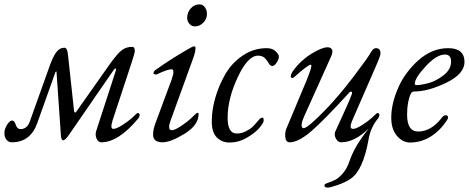

<svg xmlns="http://www.w3.org/2000/svg" viewBox="-30 -633 2132 873"><path d="M221 -302 140 -75Q109 14 24 14Q9 14 -0.5 2.5Q-10 -9 -10 -28Q-10 -46 2 -65.5Q14 -85 26 -85Q35 -85 42 -65Q48 -46 63 -46Q94 -46 106 -82L194 -328Q210 -374 225.5 -395Q241 -416 263 -416Q276 -416 279 -385L307 -126Q308 -122 311 -121.5Q314 -121 316 -124L469 -341Q504 -390 524 -405Q544 -420 571 -420Q583 -420 583 -401Q583 -392 569 -350L482 -86Q470 -47 485 -47Q499 -47 525 -63.5Q551 -80 567.5 -94.5Q584 -109 593 -118Q594 -119 596 -119Q605 -119 605 -110Q605 -104 600 -96Q509 14 431 14Q416 14 409 -3Q402 -20 407 -36L495 -307Q500 -322 495 -322Q492 -322 487 -315L285 -22Q267 5 257 5Q249 5 247 -16L227 -305Q227 -310 224 -307Q222 -306 221 -302Z M877 -613Q892 -613 901.5 -600Q911 -587 911 -570Q911 -547 894.5 -530Q878 -513 856 -513Q841 -513 831 -525Q821 -537 821 -552Q821 -576 837 -594.5Q853 -613 877 -613ZM678 -76 750 -270Q767 -318 750 -318Q732 -318 683 -295Q680 -293 674 -295Q668 -297 668 -300Q668 -308 677 -315Q756 -371 840 -418Q859 -428 859 -414Q859 -398 849 -370L746 -86Q739 -67 739 -57Q739 -41 751 -41Q765 -41 792.5 -59.5Q820 -78 836 -92.5Q852 -107 863 -118Q865 -120 867 -120Q873 -120 873 -115Q873 -64 809.5 -25Q746 14 709 14Q666 14 666 -21Q666 -45 678 -76Z M1208 -333Q1199 -333 1192.5 -344.5Q1186 -356 1175 -368Q1164 -380 1143 -380Q1097 -380 1051 -282Q1005 -184 1005 -98Q1005 -26 1046 -26Q1068 -26 1088 -36Q1108 -46 1119 -57Q1130 -68 1148 -89Q1155 -98 1165 -98Q1169 -98 1169 -84Q1169 -76 1151 -53.5Q1133 -31 1094.5 -8Q1056 15 1013 15Q979 15 955.5 -8.5Q932 -32 933 -84Q933 -132 948.5 -187Q964 -242 993.5 -294Q1023 -346 1073 -380Q1123 -414 1183 -414Q1208 -414 1223 -400Q1238 -386 1238 -375Q1238 -364 1228 -348.5Q1218 -333 1208 -333Z M1495 -36Q1556 -167 1569 -203Q1573 -214 1568 -216Q1563 -218 1557 -211Q1444 -87 1385.5 -36.5Q1327 14 1287 14Q1269 14 1267 -11Q1265 -36 1275 -55L1365 -270Q1368 -278 1370 -283Q1372 -288 1375.5 -297.5Q1379 -307 1381 -313Q1383 -319 1384.5 -325.5Q1386 -332 1385.5 -335.5Q1385 -339 1383 -339Q1371 -339 1305 -280Q1303 -278 1297.5 -279Q1292 -280 1292 -283Q1292 -297 1304 -313Q1338 -359 1386 -388.5Q1434 -418 1459 -418Q1475 -418 1480 -407Q1485 -396 1474 -373L1353 -104Q1343 -82 1341.5 -67Q1340 -52 1350 -50Q1369 -50 1452 -136Q1510 -196 1576 -282.5Q1642 -369 1657 -396Q1667 -414 1679 -414Q1700 -414 1700 -391Q1700 -380 1687 -350L1572 -86Q1555 -47 1575 -47Q1589 -47 1615 -63.5Q1641 -80 1657.5 -94.5Q1674 -109 1683 -118Q1684 -119 1686 -119Q1695 -119 1695 -110Q1695 -104 1690 -96Q1655 -54 1646 0Q1621 142 1564 180Q1541 196 1506 208Q1471 220 1461 220Q1445 220 1445 210Q1445 205 1454 201Q1480 192 1495.5 184Q1511 176 1529.5 154.5Q1548 133 1559 100Q1571 65 1592 29Q1616 -11 1647 -49Q1582 14 1521 14Q1506 14 1497 -3.5Q1488 -21 1495 -36Z M1834 15Q1801 15 1775 -15Q1749 -45 1749 -98Q1749 -161 1780 -232.5Q1811 -304 1872.5 -359Q1934 -414 2008 -414Q2082 -414 2082 -351Q2082 -297 1999.5 -257Q1917 -217 1853 -217Q1843 -217 1838 -207Q1821 -171 1821 -112Q1821 -35 1871 -35Q1931 -35 1979 -98Q1987 -109 1997 -109Q2007 -109 2007 -99Q2007 -94 2005 -91Q1974 -41 1930 -13Q1886 15 1834 15ZM1993 -385Q1955 -385 1905.5 -331.5Q1856 -278 1856 -252Q1856 -246 1863 -246Q1884 -246 1918 -255Q1952 -264 1986.5 -290.5Q2021 -317 2021 -353Q2021 -385 1993 -385Z"/></svg>

Font: EB Garamond 12
Style: Italic
Weight: 400
Italic angle: -17°
Version: Version 0.016; ttfautohint (v1.8.4)